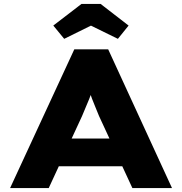

<svg xmlns="http://www.w3.org/2000/svg" viewBox="-20 -949 919 969"><path d="M31 0 355 -700H526L848 0H648L480 -363Q470 -388 461 -409.5Q452 -431 444.5 -450.5Q437 -470 430.5 -490Q424 -510 419 -531L457 -532Q451 -510 444.5 -489.5Q438 -469 430 -449Q422 -429 413 -408.5Q404 -388 394 -363L226 0ZM185 -110 246 -250H632L669 -110ZM304 -753 249 -820 391 -929H488L629 -820L575 -753L424 -827H454Z"/></svg>

Font: Lexend Mega ExtraBold
Style: Regular
Weight: 800
Designer: Bonnie Shaver-Troup, Thomas Jockin
Foundry: Lexend
Version: Version 1.007